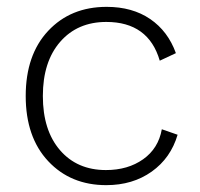

<svg xmlns="http://www.w3.org/2000/svg" viewBox="-20 -530 583 560"><path d="M291 -510Q366 -510 418 -474.5Q470 -439 493 -375L446 -353Q413 -466 290 -466Q206 -466 155.5 -408Q105 -350 105 -250Q105 -150 155 -92Q205 -34 289 -34Q353 -34 397.5 -65.5Q442 -97 452 -153L498 -137Q478 -69 422.5 -29.5Q367 10 290 10Q186 10 120.5 -60Q55 -130 55 -250Q55 -370 120.5 -440Q186 -510 291 -510Z"/></svg>

Font: Elaine Sans Light
Style: Regular
Weight: 300
Designer: Wei Huang
Foundry: Wei Huang
Version: Version 2.001;December 24, 2019;FontCreator 12.0.0.2547 64-b